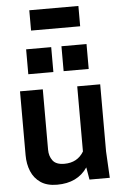

<svg xmlns="http://www.w3.org/2000/svg" viewBox="-64 -1025 691 1083"><g transform="rotate(-5 281.5 -484.0)"><path d="M52 0ZM215 13Q158 13 122 -11.5Q86 -36 69 -77Q52 -118 52 -168V-530H181V-188Q181 -152 200 -126.5Q219 -101 266 -101Q340 -101 376 -161V-530H506V-150L514 0H399L387 -70Q331 13 215 13ZM449 -622H307V-763H449ZM249 -622H107V-763H249ZM422 -866ZM422 -866H144V-981H422Z"/></g></svg>

Font: Tanohe Sans SemiBold
Style: Regular
Weight: 600
Designer: Village Type and Design LLC & Cristiano Sobral
Foundry: Cooper Hewitt Smithsonian Design Museum
Version: Version 1.00;September 29, 2021;FontCreator 13.0.0.2655 64-b